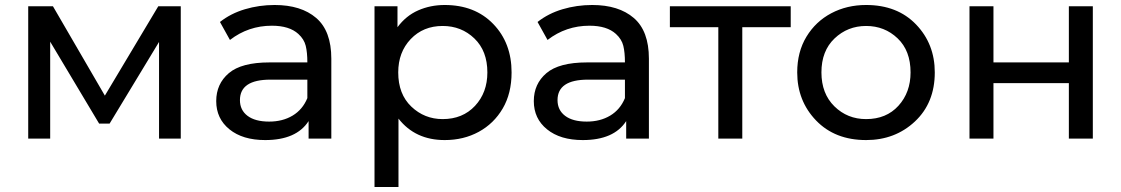

<svg xmlns="http://www.w3.org/2000/svg" viewBox="-20 -555 4491 769"><path d="M704 0H617V-387L419 -60H377L181 -388V0H93V-530H192L400 -172L614 -530H704Z M1042 6Q952 6 899 -37Q846 -80 846 -150Q846 -219 896.5 -262Q947 -305 1059 -305H1211Q1211 -345 1204.5 -371.5Q1198 -398 1175 -419Q1139 -452 1069 -452Q975 -452 901 -395L861 -467Q904 -501 961 -518Q1018 -535 1080 -535Q1186 -535 1246.5 -483Q1307 -431 1307 -320V0H1216V-70Q1167 6 1042 6ZM1058 -68Q1112 -68 1152 -92Q1192 -116 1211 -162V-236H1063Q941 -236 941 -154Q941 -114 971.5 -91Q1002 -68 1058 -68Z M1576 194H1480V-530H1572V-446Q1606 -492 1655 -513.5Q1704 -535 1761 -535Q1882 -535 1955.5 -459Q2029 -383 2029 -265Q2029 -181 1993.5 -120.5Q1958 -60 1897.5 -27Q1837 6 1761 6Q1643 6 1576 -80ZM1753 -78Q1833 -78 1882.5 -131Q1932 -184 1932 -265Q1932 -351 1880 -401Q1828 -451 1753 -451Q1675 -451 1625 -398.5Q1575 -346 1575 -265Q1575 -178 1627.5 -128Q1680 -78 1753 -78Z M2314 6Q2224 6 2171 -37Q2118 -80 2118 -150Q2118 -219 2168.5 -262Q2219 -305 2331 -305H2483Q2483 -345 2476.5 -371.5Q2470 -398 2447 -419Q2411 -452 2341 -452Q2247 -452 2173 -395L2133 -467Q2176 -501 2233 -518Q2290 -535 2352 -535Q2458 -535 2518.5 -483Q2579 -431 2579 -320V0H2488V-70Q2439 6 2314 6ZM2330 -68Q2384 -68 2424 -92Q2464 -116 2483 -162V-236H2335Q2213 -236 2213 -154Q2213 -114 2243.5 -91Q2274 -68 2330 -68Z M2953 0H2857V-446H2663V-530H3147V-446H2953Z M3449 6Q3324 6 3248.5 -72.5Q3173 -151 3173 -265Q3173 -347 3210 -408Q3247 -469 3309.5 -502Q3372 -535 3449 -535Q3574 -535 3649 -457Q3724 -379 3724 -265Q3724 -143 3644.5 -68.5Q3565 6 3449 6ZM3449 -78Q3530 -78 3578.5 -131.5Q3627 -185 3627 -265Q3627 -352 3575 -401.5Q3523 -451 3449 -451Q3375 -451 3322.5 -401Q3270 -351 3270 -265Q3270 -180 3322 -129Q3374 -78 3449 -78Z M4357 0H4261V-222H3959V0H3863V-530H3959V-305H4261V-530H4357Z"/></svg>

Font: Argentum Novus
Style: Regular
Weight: 400
Designer: Julieta Ulanovsky
Foundry: Julieta Ulanovsky
Version: Version 7.20;July 27, 2021;FontCreator 13.0.0.2683 64-bit